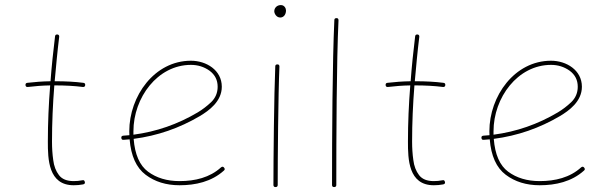

<svg xmlns="http://www.w3.org/2000/svg" viewBox="-20 -740 2450 768"><path d="M320.8 -399.4C321.3 -404.8 318.8 -408.2 313.5 -408.7C279.3 -413.1 242.2 -415 201.7 -415H198.7C204.1 -474.1 209.5 -533.7 216.8 -592.8C217.3 -598.1 214.8 -601.6 209.5 -602.1C204.1 -602.5 200.7 -600.1 200.2 -594.7C192.9 -534.7 186.5 -475.1 182.1 -415C149.9 -414.6 119.1 -412.1 89.4 -408.7C84 -408.2 81.5 -404.8 82 -399.4C82.5 -394 85.9 -391.6 91.3 -392.1C119.6 -395.5 149.4 -397.9 180.7 -398.4C174.8 -324.2 171.4 -249.5 171.4 -173.3C171.4 -104 172.9 1 274.9 1C287.1 1 299.8 0 312.5 -2.4C318.4 -3.9 320.8 -6.8 319.3 -12.2C317.9 -18.1 314.9 -20.5 309.6 -19C297.9 -16.6 286.1 -15.6 274.9 -15.6C247.6 -15.6 228 -23.4 215.8 -39.6C203.6 -55.7 195.8 -75.7 192.9 -100.1C189.5 -124 188 -148.4 188 -173.3C188 -249.5 191.4 -324.2 197.3 -398.4H201.7C240.2 -398.4 276.9 -396.5 311.5 -392.1C316.9 -391.6 320.3 -394 320.8 -399.4Z M875.5 -57.6C879.9 -61 879.9 -65.4 876 -69.8C872.6 -74.2 868.2 -74.2 863.8 -70.3C819.3 -29.8 760.3 -15.6 698.2 -15.6C647.9 -15.6 606 -28.3 572.3 -53.2C538.6 -78.1 519.5 -122.1 514.6 -184.6C609.4 -196.8 697.8 -227.5 779.8 -275.9C815.4 -297.4 867.2 -334 867.2 -393.1C867.2 -459.5 805.2 -497.1 743.7 -497.1C598.1 -497.1 497.1 -356 497.1 -214.8C497.1 -209.5 497.1 -204.6 497.6 -199.2C489.3 -198.7 481.4 -197.8 473.1 -197.3C467.3 -196.8 464.8 -193.8 465.3 -188.5C465.8 -182.6 468.8 -180.2 474.1 -180.7C482.4 -181.2 490.2 -182.1 498.5 -182.6C503.9 -116.2 525.4 -68.8 562.5 -41C599.1 -13.2 644.5 1 698.2 1C762.2 1 826.2 -13.2 875.5 -57.6ZM743.7 -480.5C771.5 -480.5 796.4 -472.7 818.4 -457C839.8 -440.9 850.6 -419.9 850.6 -393.1C850.6 -368.7 841.8 -348.1 824.7 -331.5C807.1 -314.9 789.1 -301.3 771 -290.5C691.4 -243.2 606 -213.4 513.7 -201.2V-214.8C513.7 -349.6 610.4 -480.5 743.7 -480.5Z M1077.1 -694.8C1077.1 -686.5 1085 -669.9 1101.1 -669.9C1114.7 -669.9 1124 -682.1 1124 -698.2C1124 -706.5 1117.7 -719.7 1103.5 -719.7C1087.4 -719.7 1077.1 -708 1077.1 -694.8ZM1089.8 -482.4C1084 -482.4 1081.1 -480 1081.1 -474.6C1076.2 -361.3 1073.7 -101.1 1073.7 0C1073.7 5.4 1076.7 8.3 1082 8.3C1087.9 8.3 1090.8 5.4 1090.8 0C1090.8 -101.1 1092.8 -361.3 1097.7 -473.6C1097.7 -479.5 1095.2 -482.4 1089.8 -482.4Z M1326.2 -667.5C1320.3 -667.5 1317.4 -665 1317.4 -659.7C1309.6 -493.7 1308.1 -190.4 1308.1 0C1308.1 5.4 1311 8.3 1316.4 8.3C1322.3 8.3 1325.2 5.4 1325.2 0C1325.2 -190.4 1326.2 -493.7 1334 -658.7C1334 -664.6 1331.5 -667.5 1326.2 -667.5Z M1761.2 -399.4C1761.7 -404.8 1759.3 -408.2 1753.9 -408.7C1719.7 -413.1 1682.6 -415 1642.1 -415H1639.2C1644.5 -474.1 1649.9 -533.7 1657.2 -592.8C1657.7 -598.1 1655.3 -601.6 1649.9 -602.1C1644.5 -602.5 1641.1 -600.1 1640.6 -594.7C1633.3 -534.7 1627 -475.1 1622.6 -415C1590.3 -414.6 1559.6 -412.1 1529.8 -408.7C1524.4 -408.2 1522 -404.8 1522.5 -399.4C1522.9 -394 1526.4 -391.6 1531.7 -392.1C1560.1 -395.5 1589.8 -397.9 1621.1 -398.4C1615.2 -324.2 1611.8 -249.5 1611.8 -173.3C1611.8 -104 1613.3 1 1715.3 1C1727.5 1 1740.2 0 1752.9 -2.4C1758.8 -3.9 1761.2 -6.8 1759.8 -12.2C1758.3 -18.1 1755.4 -20.5 1750 -19C1738.3 -16.6 1726.6 -15.6 1715.3 -15.6C1688 -15.6 1668.5 -23.4 1656.2 -39.6C1644 -55.7 1636.2 -75.7 1633.3 -100.1C1629.9 -124 1628.4 -148.4 1628.4 -173.3C1628.4 -249.5 1631.8 -324.2 1637.7 -398.4H1642.1C1680.7 -398.4 1717.3 -396.5 1752 -392.1C1757.3 -391.6 1760.7 -394 1761.2 -399.4Z M2315.9 -57.6C2320.3 -61 2320.3 -65.4 2316.4 -69.8C2313 -74.2 2308.6 -74.2 2304.2 -70.3C2259.8 -29.8 2200.7 -15.6 2138.7 -15.6C2088.4 -15.6 2046.4 -28.3 2012.7 -53.2C1979 -78.1 1960 -122.1 1955.1 -184.6C2049.8 -196.8 2138.2 -227.5 2220.2 -275.9C2255.9 -297.4 2307.6 -334 2307.6 -393.1C2307.6 -459.5 2245.6 -497.1 2184.1 -497.1C2038.6 -497.1 1937.5 -356 1937.5 -214.8C1937.5 -209.5 1937.5 -204.6 1938 -199.2C1929.7 -198.7 1921.9 -197.8 1913.6 -197.3C1907.7 -196.8 1905.3 -193.8 1905.8 -188.5C1906.2 -182.6 1909.2 -180.2 1914.6 -180.7C1922.9 -181.2 1930.7 -182.1 1939 -182.6C1944.3 -116.2 1965.8 -68.8 2002.9 -41C2039.6 -13.2 2085 1 2138.7 1C2202.6 1 2266.6 -13.2 2315.9 -57.6ZM2184.1 -480.5C2211.9 -480.5 2236.8 -472.7 2258.8 -457C2280.3 -440.9 2291 -419.9 2291 -393.1C2291 -368.7 2282.2 -348.1 2265.1 -331.5C2247.6 -314.9 2229.5 -301.3 2211.4 -290.5C2131.8 -243.2 2046.4 -213.4 1954.1 -201.2V-214.8C1954.1 -349.6 2050.8 -480.5 2184.1 -480.5Z"/></svg>

Font: Mikhak Thin
Style: Regular
Weight: 100
Designer: Amin Abedi
Version: Version 3.2